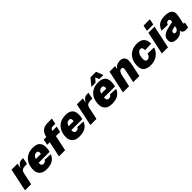

<svg xmlns="http://www.w3.org/2000/svg" viewBox="467 -2516 4293 4293"><g transform="rotate(-45 2613.0 -369.5)"><path d="M-1 0 113 -540H301L281 -425Q311 -486 347.5 -513Q384 -540 434 -540H480L448 -386H400Q336 -386 301 -365.5Q266 -345 254 -289L193 0Z M680 12Q566 12 509 -44Q452 -100 452 -190Q452 -297 491.5 -378.5Q531 -460 607.5 -506Q684 -552 796 -552Q1016 -552 1016 -352Q1016 -315 1011 -280.5Q1006 -246 998 -220H650Q650 -208 650 -196Q650 -159 666 -141.5Q682 -124 710 -124Q739 -124 761 -135Q783 -146 790 -174L979 -164Q946 -77 872.5 -32.5Q799 12 680 12ZM777 -420Q696 -420 666 -324H826Q828 -332 829 -342Q830 -352 830 -364Q830 -393 815.5 -406.5Q801 -420 777 -420Z M1073 0 1151 -369H1069L1098 -506H1180L1183 -520Q1203 -613 1262.5 -661.5Q1322 -710 1425 -710H1559L1530 -573H1446Q1415 -573 1399 -558.5Q1383 -544 1376 -512L1375 -506H1508L1479 -369H1346L1268 0Z M1714 12Q1600 12 1543 -44Q1486 -100 1486 -190Q1486 -297 1525.5 -378.5Q1565 -460 1641.5 -506Q1718 -552 1830 -552Q2050 -552 2050 -352Q2050 -315 2045 -280.5Q2040 -246 2032 -220H1684Q1684 -208 1684 -196Q1684 -159 1700 -141.5Q1716 -124 1744 -124Q1773 -124 1795 -135Q1817 -146 1824 -174L2013 -164Q1980 -77 1906.5 -32.5Q1833 12 1714 12ZM1811 -420Q1730 -420 1700 -324H1860Q1862 -332 1863 -342Q1864 -352 1864 -364Q1864 -393 1849.5 -406.5Q1835 -420 1811 -420Z M2065 0 2179 -540H2367L2347 -425Q2377 -486 2413.5 -513Q2450 -540 2500 -540H2546L2514 -386H2466Q2402 -386 2367 -365.5Q2332 -345 2320 -289L2259 0Z M2746 12Q2632 12 2575 -44Q2518 -100 2518 -190Q2518 -297 2557.5 -378.5Q2597 -460 2673.5 -506Q2750 -552 2862 -552Q3082 -552 3082 -352Q3082 -315 3077 -280.5Q3072 -246 3064 -220H2716Q2716 -208 2716 -196Q2716 -159 2732 -141.5Q2748 -124 2776 -124Q2805 -124 2827 -135Q2849 -146 2856 -174L3045 -164Q3012 -77 2938.5 -32.5Q2865 12 2746 12ZM2843 -420Q2762 -420 2732 -324H2892Q2894 -332 2895 -342Q2896 -352 2896 -364Q2896 -393 2881.5 -406.5Q2867 -420 2843 -420ZM2684 -585 2820 -751H2998L3062 -585H2936L2894 -673L2814 -585Z M3097 0 3212 -540H3386L3373 -458Q3406 -510 3451 -531Q3496 -552 3547 -552Q3617 -552 3654.5 -516Q3692 -480 3692 -412Q3692 -379 3685 -339Q3678 -299 3672 -270L3614 0H3420L3480 -278Q3485 -298 3488.5 -319Q3492 -340 3492 -358Q3492 -403 3444 -403Q3409 -403 3386 -371Q3363 -339 3351 -280L3291 0Z M3968 12Q3740 12 3740 -190Q3740 -304 3784 -385Q3828 -466 3905.5 -509Q3983 -552 4084 -552Q4201 -552 4257.5 -495Q4314 -438 4314 -325L4115 -317Q4115 -368 4102 -390Q4089 -412 4054 -412Q4021 -412 3995 -386.5Q3969 -361 3954 -316Q3939 -271 3939 -212Q3939 -127 3998 -127Q4034 -127 4060 -150.5Q4086 -174 4101 -225L4299 -219Q4278 -148 4230.5 -96Q4183 -44 4116 -16Q4049 12 3968 12Z M4327 0 4441 -540H4635L4521 0ZM4450 -594 4478 -730H4678L4650 -594Z M4974 -77Q4974 -80 4974 -81Q4945 -37 4900 -12.5Q4855 12 4786 12Q4710 12 4670 -19Q4630 -50 4630 -108Q4630 -195 4687 -239.5Q4744 -284 4838 -304L4988 -336Q4992 -364 4992 -376Q4992 -398 4982.5 -411Q4973 -424 4948 -424Q4920 -424 4902.5 -407.5Q4885 -391 4874 -359L4684 -365Q4716 -464 4784 -508Q4852 -552 4976 -552Q5187 -552 5187 -390Q5187 -366 5180 -330Q5173 -294 5164.5 -256Q5156 -218 5149 -187.5Q5142 -157 5142 -144Q5142 -131 5149 -126.5Q5156 -122 5168 -122H5180L5154 0Q5144 3 5123.5 5.5Q5103 8 5084 8Q5029 8 5001.5 -16Q4974 -40 4974 -77ZM4832 -148Q4832 -110 4871 -110Q4899 -110 4925.5 -128.5Q4952 -147 4962 -199Q4963 -205 4964.5 -212.5Q4966 -220 4968 -229L4885 -208Q4860 -202 4846 -188Q4832 -174 4832 -148Z"/></g></svg>

Font: Geist Black
Style: Italic
Weight: 900
Italic angle: -12°
Designer: Basement.studio, Andrés Briganti, Mateo Zaragoza
Foundry: Basement.studio, Vercel, Andrés Briganti, Guido Ferreyra, Mateo Zaragoza
Version: Version 1.500; ttfautohint (v1.8.4.7-5d5b)